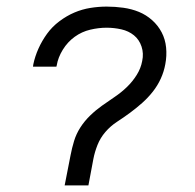

<svg xmlns="http://www.w3.org/2000/svg" viewBox="-20 -562 590 582"><path d="M176 0 194 -92Q198 -113 204.5 -134.5Q211 -156 223.5 -175.5Q236 -195 253 -211.5Q270 -228 289 -241.5Q308 -255 328 -268.5Q348 -282 365 -298.5Q382 -315 394.5 -335Q407 -355 411 -377Q416 -400 409 -421Q402 -442 386 -455Q370 -468 348 -473Q326 -478 303 -478Q279 -478 253.5 -472Q228 -466 206.5 -450.5Q185 -435 170.5 -411.5Q156 -388 152 -364L151 -360H80L81 -367Q86 -391 96.5 -414.5Q107 -438 122.5 -459.5Q138 -481 160 -497.5Q182 -514 205.5 -524Q229 -534 254 -538Q279 -542 303 -542Q329 -542 354 -538.5Q379 -535 401 -526Q423 -517 441 -501Q459 -485 470 -464Q481 -443 483.5 -418Q486 -393 481 -367Q477 -345 467.5 -324Q458 -303 443.5 -284.5Q429 -266 411 -250Q393 -234 374 -220Q355 -206 335 -193Q315 -180 299.5 -162Q284 -144 275.5 -122.5Q267 -101 263 -80L248 0Z"/></svg>

Font: Lode Term
Style: Italic
Weight: 400
Italic angle: -11°
Monospace: yes
Designer: Belleve Invis
Foundry: Belleve Invis
Version: Version 29.2.0